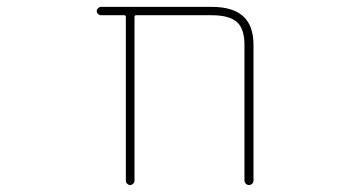

<svg xmlns="http://www.w3.org/2000/svg" viewBox="-20 -564 1040 561"><path d="M694.3 -36.1V-432.6Q694.3 -479.5 672.9 -499Q650.4 -519.5 598.6 -519.5H377.9Q373 -519.5 373 -514.6V-36.1Q373 -31.2 369.1 -27.3Q365.2 -23.4 360.4 -23.4Q355.5 -23.4 351.6 -27.3Q347.7 -31.2 347.7 -36.1V-514.6Q347.7 -519.5 342.8 -519.5H275.4Q270.5 -519.5 266.6 -522.9Q262.7 -526.4 262.7 -531.2Q262.7 -536.1 266.6 -540Q270.5 -543.9 275.4 -543.9H598.6Q660.2 -543.9 690.4 -516.6Q720.7 -489.3 720.7 -432.6V-36.1Q720.7 -31.2 716.8 -27.3Q712.9 -23.4 707.5 -23.4Q702.1 -23.4 698.2 -27.3Q694.3 -31.2 694.3 -36.1Z"/></svg>

Font: Rounded-X Mgen+ 1mn thin
Style: Regular
Weight: 100
Designer: [Source Han Sans]
Ryoko NISHIZUKA  (kana & ideographs); Paul D. Hunt (Latin, Greek & Cyrillic); Wenlong ZHANG  (bopomofo
Version: Version 1.059.20150602